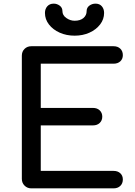

<svg xmlns="http://www.w3.org/2000/svg" viewBox="-20 -1035 740 1055"><path d="M152 0Q130 0 115 -15Q100 -30 100 -52V-729Q100 -752 115 -766.5Q130 -781 152 -781H604Q627 -781 641 -767.5Q655 -754 655 -732Q655 -711 641 -698Q627 -685 604 -685H204V-442H491Q514 -442 528 -428.5Q542 -415 542 -394Q542 -373 528 -359.5Q514 -346 491 -346H204V-96H604Q627 -96 641 -83Q655 -70 655 -49Q655 -27 641 -13.5Q627 0 604 0ZM390 -839Q345 -839 308 -855.5Q271 -872 249 -900.5Q227 -929 227 -964Q227 -986 240 -1000.5Q253 -1015 275 -1015Q293 -1015 308 -1004Q323 -993 323 -974Q323 -951 344.5 -936Q366 -921 390 -921Q421 -921 438.5 -936Q456 -951 456 -974Q456 -993 471 -1004Q486 -1015 505 -1015Q527 -1015 539.5 -1000.5Q552 -986 552 -964Q552 -929 530 -900.5Q508 -872 471.5 -855.5Q435 -839 390 -839Z"/></svg>

Font: Comfortaa
Style: Bold
Weight: 700
Designer: Johan Aakerlund
Foundry: Johan Aakerlund
Version: Version 3.104; ttfautohint (v1.8.1.43-b0c9)